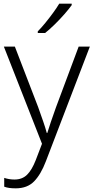

<svg xmlns="http://www.w3.org/2000/svg" viewBox="-20 -786 510 1047"><path d="M1 -532H61L188 -202Q204 -157 216 -122.5Q228 -88 235 -61H238Q253 -111 285 -200L409 -532H470L230 94Q203 165 166 203Q129 241 66 241Q47 241 31.5 239Q16 237 3 232V184Q15 188 29 190.5Q43 193 59 193Q101 193 127.5 167Q154 141 175 87L209 -2ZM371 -758Q356 -737 331.5 -709Q307 -681 279 -653.5Q251 -626 226 -606H186V-615Q205 -634 227 -661Q249 -688 269.5 -716Q290 -744 303 -766H371Z"/></svg>

Font: RS Noto Sans Light
Style: Regular
Weight: 300
Designer: Monotype Design Team
Foundry: Monotype Imaging Inc.
Version: Version 3.10